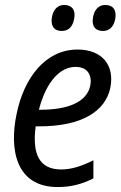

<svg xmlns="http://www.w3.org/2000/svg" viewBox="-20 -745 487 775"><path d="M395 -620C421 -620 439 -636 445 -668C452 -703 437 -725 405 -725C380 -725 362 -708 356 -678C348 -641 364 -620 395 -620ZM229 -620C256 -620 273 -636 279 -668C287 -703 271 -725 239 -725C214 -725 196 -708 190 -678C183 -641 198 -620 229 -620ZM213 10C270 10 313 -3 357 -25V-98C309 -74 268 -61 227 -61C140 -61 109 -121 124 -235H138C314 -235 405 -298 425 -389C444 -481 393 -545 293 -545C164 -545 77 -432 47 -285C17 -143 43 10 213 10ZM285 -475C334 -475 353 -441 344 -398C329 -330 249 -302 143 -302H137C167 -418 224 -475 285 -475Z"/></svg>

Font: Noto Sans SemiCondensed
Style: Italic
Weight: 400
Width: 4
Italic angle: -12°
Designer: Monotype Design Team
Foundry: Monotype Imaging Inc.
Version: Version 2.013